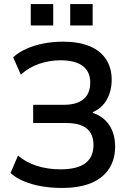

<svg xmlns="http://www.w3.org/2000/svg" viewBox="-20 -920 660 949"><path d="M286 9Q232 9 184 0.5Q136 -8 97 -24.5Q58 -41 32 -65L69 -151Q109 -117 163 -100Q217 -83 279 -83Q361 -83 401.5 -113Q442 -143 442 -203Q442 -258 408.5 -285Q375 -312 306 -312H144V-402H295Q360 -402 393 -430Q426 -458 426 -512Q426 -566 389 -594Q352 -622 278 -622Q225 -622 173.5 -604.5Q122 -587 83 -551L45 -637Q73 -662 111 -679Q149 -696 195 -705Q241 -714 291 -714Q370 -714 423.5 -691.5Q477 -669 504.5 -626.5Q532 -584 532 -526Q532 -471 508.5 -428.5Q485 -386 439 -366V-362Q492 -344 520.5 -301Q549 -258 549 -195Q549 -132 519 -86Q489 -40 431 -15.5Q373 9 286 9ZM327 -794V-900H438V-794ZM132 -794V-900H243V-794Z"/></svg>

Font: Nunito Sans 7pt SemiCondensed SemiBold
Style: Regular
Weight: 600
Width: 4
Designer: Vernon Adams
Foundry: Vernon Adams
Version: Version 3.101;gftools[0.9.27]